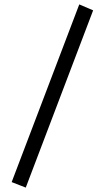

<svg xmlns="http://www.w3.org/2000/svg" viewBox="-20 -727 443 872"><path d="M97 125 33 100 340 -707 403 -680Z"/></svg>

Font: Eczar
Style: Regular
Weight: 400
Designer: Vaibhav Singh
Foundry: Rosetta Type Foundry
Version: Version 2.000